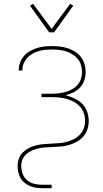

<svg xmlns="http://www.w3.org/2000/svg" viewBox="-20 -769 540 1004"><path d="M200 215Q184 215 167.5 212.5Q151 210 136 203.5Q121 197 108 186.5Q95 176 87 161.5Q79 147 75.5 131Q72 115 72 99Q72 79 79 60Q86 41 100.5 27Q115 13 133 4Q151 -5 170.5 -9.5Q190 -14 210 -15.5Q230 -17 249.5 -18Q269 -19 289 -20.5Q309 -22 328 -27Q347 -32 365 -41Q383 -50 397 -64.5Q411 -79 418 -98Q425 -117 425 -137Q425 -157 418.5 -176.5Q412 -196 398.5 -211Q385 -226 367 -236Q349 -246 329.5 -251.5Q310 -257 290 -259Q270 -261 250 -261H197V-279H250Q268 -279 286.5 -281Q305 -283 322.5 -288Q340 -293 356.5 -302Q373 -311 385 -324.5Q397 -338 403 -356Q409 -374 409 -392Q409 -411 403.5 -429Q398 -447 386.5 -461Q375 -475 359 -485Q343 -495 325.5 -500.5Q308 -506 289.5 -508Q271 -510 253 -510Q235 -510 217.5 -508.5Q200 -507 183 -502Q166 -497 150.5 -488.5Q135 -480 123 -467Q111 -454 104 -437.5Q97 -421 97 -403V-400H78V-404Q78 -424 85.5 -443Q93 -462 106 -477Q119 -492 137 -502Q155 -512 174 -518Q193 -524 213 -526Q233 -528 253 -528Q274 -528 294.5 -525.5Q315 -523 335 -516.5Q355 -510 373 -498.5Q391 -487 403.5 -470.5Q416 -454 422 -433.5Q428 -413 428 -393Q428 -371 421 -349.5Q414 -328 399 -312Q384 -296 364 -286Q344 -276 323 -271Q347 -265 369.5 -254.5Q392 -244 409.5 -226.5Q427 -209 435.5 -185Q444 -161 444 -136Q444 -114 437 -92.5Q430 -71 415 -54.5Q400 -38 380 -27Q360 -16 338.5 -10Q317 -4 294.5 -2.5Q272 -1 250 0Q232 1 214.5 2Q197 3 180.5 7Q164 11 147.5 18Q131 25 118 36.5Q105 48 98 64.5Q91 81 91 98Q91 119 98.5 139.5Q106 160 122 173.5Q138 187 158.5 192Q179 197 200 197H250V215ZM237 -600 137 -739 153 -749 250 -618 347 -749 363 -739 263 -600Z"/></svg>

Font: Iosevka Thin
Style: Regular
Weight: 100
Monospace: yes
Designer: Belleve Invis
Foundry: Belleve Invis
Version: Version 32.5.0; ttfautohint (v1.8.4)